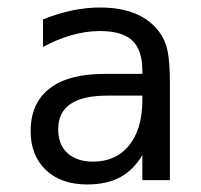

<svg xmlns="http://www.w3.org/2000/svg" viewBox="-20 -485 540 517"><path d="M293 -227.5H268.6Q203.1 -227.5 169.9 -205.1Q136.7 -182.6 136.7 -136.7Q136.7 -95.7 161.6 -72.8Q186.5 -49.8 230.5 -49.8Q292 -49.8 327.1 -92.8Q362.3 -135.7 363.3 -211.9V-227.5ZM437.5 -258.8V0H363.3V-67.4Q338.9 -26.4 302.7 -7.3Q266.6 11.7 214.8 11.7Q144.5 11.7 103.5 -27.3Q62.5 -66.4 62.5 -131.8Q62.5 -207 113.3 -246.6Q164.1 -286.1 262.7 -286.1H363.3V-297.9Q362.3 -352.5 335 -377Q307.6 -401.4 249 -401.4Q210.9 -401.4 171.9 -390.1Q132.8 -378.9 95.7 -358.4V-432.6Q136.7 -449.2 174.8 -457Q212.9 -464.8 249 -464.8Q304.7 -464.8 344.7 -448.2Q384.8 -431.6 409.2 -398.4Q424.8 -377.9 431.2 -348.1Q437.5 -318.4 437.5 -258.8Z"/></svg>

Font: BabelStone Xiangqi Colour
Style: Regular
Weight: 400
Designer: Andrew West
Foundry: BabelStone
Version: Version 11.001 November 01, 2021